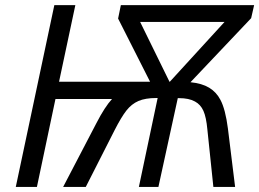

<svg xmlns="http://www.w3.org/2000/svg" viewBox="-20 -734 1018 754"><path d="M193.4 -713.9H275.9L211.9 -413.1H569.3L443.8 -661.1L454.6 -713.9H978L966.3 -662.6L728 -411.1Q772.9 -406.7 801.3 -389.6Q829.6 -372.6 845.7 -341.8Q865.2 -305.2 875 -229.5L903.3 0H817.9L794.4 -225.1Q790 -273.9 778.8 -298.8Q767.6 -323.7 745.6 -335.4Q722.2 -348.6 682.6 -348.6H678.2L602.1 0H525.4L599.1 -349.1H593.8Q550.8 -349.1 523.7 -337.4Q496.6 -325.7 476.3 -299.8Q456.1 -273.9 430.2 -223.1L316.9 0H228L358.4 -250Q391.6 -314.5 419.9 -345.2H197.8L125 0H42ZM647 -413.1 861.8 -647.9H530.3L645.5 -413.1Z"/></svg>

Font: Viking Open Sans
Style: Italic
Weight: 400
Italic angle: -12°
Foundry: Ascender Corporation
Version: Version 2.000